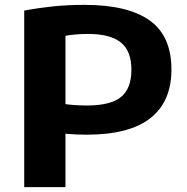

<svg xmlns="http://www.w3.org/2000/svg" viewBox="-20 -769 768 789"><path d="M79.5 0V-725.5Q138 -736.5 198 -742.8Q258 -749 327 -749Q505 -749 594.8 -685.2Q684.5 -621.5 684.5 -483Q684.5 -351.5 598 -283.5Q511.5 -215.5 336 -215.5Q313.5 -215.5 292.2 -216.5Q271 -217.5 249 -219.5V0ZM337.5 -335.5Q434 -335.5 477 -370.2Q520 -405 520 -482.5Q520 -559.5 476.5 -594.5Q433 -629.5 342.5 -629.5Q291.5 -629.5 249 -622V-341Q291.5 -335.5 337.5 -335.5Z"/></svg>

Font: Encode Sans Expanded
Style: Bold
Weight: 700
Width: 7
Designer: Multiple Designers
Foundry: Impallari Type
Version: Version 3.000; ttfautohint (v1.8.3) -l 8 -r 50 -G 200 -x 14 